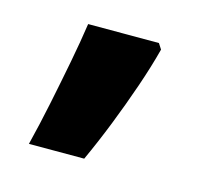

<svg xmlns="http://www.w3.org/2000/svg" viewBox="-51 -173 388 359"><g transform="rotate(15 142.5 6.5)"><path d="M224 -105.1Q215 -70.4 201 -29.7Q187 11 171 51.5Q155 92 138 129H31Q41 89 50 45.5Q59 2 67 -39.8Q75 -81.6 80 -116H217Z"/></g></svg>

Font: Noto Sans Cham
Style: Regular
Weight: 400
Designer: Monotype Design Team
Foundry: Monotype Imaging Inc.
Version: Version 2.002